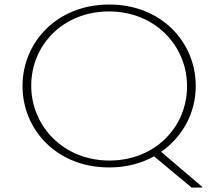

<svg xmlns="http://www.w3.org/2000/svg" viewBox="-20 -732 969 853"><path d="M466.3 -18.8C260.4 -18.8 118.8 -173.3 118.8 -350.5V-352.5C118.8 -529.7 258.4 -681.2 464.4 -681.2C669.3 -681.2 810.9 -527.7 810.9 -350.5V-347.5C810.9 -170.3 671.3 -18.8 466.3 -18.8ZM830.7 101H878.2V98L696 -57.4C793.1 -125.7 849.5 -232.7 849.5 -348.5C850.5 -349.5 850.5 -351.5 849.5 -351.5C849.5 -542.6 699 -711.9 465.3 -711.9C231.7 -711.9 80.2 -542.6 80.2 -351.5V-348.5C80.2 -157.4 230.7 11.9 464.4 11.9C541.6 11.9 607.9 -5.9 664.4 -37.6Z"/></svg>

Font: Meinily
Style: Regular
Weight: 500
Designer: Paul Hayes
Foundry: Paul Hayes
Version: Version 1.0; ttfautohint (v1.8.4.7-5d5b)